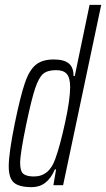

<svg xmlns="http://www.w3.org/2000/svg" viewBox="-20 -763 437 791"><path d="M16 -78Q16 -132 41 -255Q64 -367 82.5 -421Q101 -475 128 -496.5Q155 -518 201 -518Q243 -518 263 -502Q283 -486 283 -450H288L349 -743H397L240 0H200L211 -65H206Q175 8 111 8Q59 8 37.5 -10.5Q16 -29 16 -78ZM208 -109Q227 -161 248 -257Q269 -353 269 -404Q269 -442 255.5 -458Q242 -474 211 -474Q176 -474 158 -459Q140 -444 125 -399.5Q110 -355 89 -255Q63 -131 63 -92Q63 -58 76 -47Q89 -36 120 -36Q183 -36 208 -109Z"/></svg>

Font: Saira Ultra Condensed Light
Style: Italic
Weight: 300
Width: 1
Italic angle: -12°
Designer: Hector Gatti with collaboration of the Omnibus-Type team
Foundry: Omnibus-Type
Version: Version 1.001; ttfautohint (v1.8)